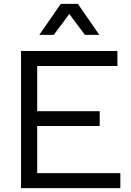

<svg xmlns="http://www.w3.org/2000/svg" viewBox="-20 -966 672 986"><path d="M490 -787H416L336 -894L256 -787H182L292 -946H380ZM88 0V-704H583V-627H171V-395H492V-319H171V-77H598V0Z"/></svg>

Font: Prodigy Sans
Style: Regular
Weight: 400
Designer: Wei Huang
Foundry: Wei Huang
Version: Version 1.003; ttfautohint (v1.8.3)